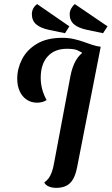

<svg xmlns="http://www.w3.org/2000/svg" viewBox="-20 -886 540 928"><path d="M251.3 22Q231.7 22 215.5 15.2Q199.3 8.3 194 -4.3Q206 -12.2 214.9 -24.2Q223.8 -36.3 230.5 -54.6Q237.2 -72.8 241.7 -99.8L320 -516Q328.8 -563.2 347 -594.3Q365.2 -625.5 394.3 -641.6Q423.5 -657.7 466.8 -660L352.8 -78.2Q346 -42.7 333.4 -20.5Q320.8 1.7 300.7 11.8Q280.5 22 251.3 22ZM159.7 -389.7Q130.5 -389.7 108.8 -404.4Q87 -419.2 75.2 -445.2Q63.3 -471.3 63.3 -505.8Q63.3 -554.5 86.6 -599.8Q109.8 -645.2 158.1 -674.2Q206.3 -703.2 280.3 -703.2Q310.7 -703.2 336.4 -697.4Q362.2 -691.7 384.4 -683.6Q406.7 -675.5 426.8 -669Q446.8 -662.5 466 -660L376.7 -628.8L375.3 -632.3Q369.3 -635.8 354.1 -643Q338.8 -650.2 303.8 -650.2Q243.7 -650.2 210.2 -613.1Q176.8 -576 176.8 -510Q176.8 -481.8 183.9 -455Q191 -428.2 205.3 -402.2Q195.2 -395.7 183.4 -392.7Q171.7 -389.7 159.7 -389.7ZM478 -725.5 401.8 -741.5Q358.3 -750.5 337.6 -768.7Q316.8 -786.8 316.8 -816.8Q316.8 -831.5 324.1 -844.8Q331.3 -858 341.7 -866.2L499.7 -758.7ZM294.2 -725.5 217.5 -741.5Q174.8 -750.5 154.4 -768.8Q134 -787 134 -817.8Q134 -832.3 140.8 -845.2Q147.7 -858 159.5 -866.2L315.2 -758.7Z"/></svg>

Font: Sansita Swashed Light
Style: Regular
Weight: 300
Designer: Pablo Cosgaya
Foundry: Omnibus-Type
Version: Version 1.003